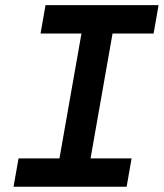

<svg xmlns="http://www.w3.org/2000/svg" viewBox="-20 -713 626 733"><path d="M31.7 0H463.4L482.4 -108.4H325.7L409.7 -585H566.4L585.4 -693.4H153.8L134.8 -585H291L207 -108.4H50.8Z"/></svg>

Font: Cascadia Mono PL SemiBold
Style: Italic
Weight: 600
Italic angle: -10°
Monospace: yes
Designer: Aaron Bell
Foundry: Saja Typeworks
Version: Version 2404.023